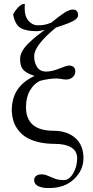

<svg xmlns="http://www.w3.org/2000/svg" viewBox="-20 -718 466 966"><path d="M368.2 78.1Q368.2 42 338.4 23.9Q308.6 5.9 257.8 5.9Q209 5.9 171.1 -3.7Q133.3 -13.2 109.4 -28.8Q85.4 -44.4 69.6 -66.4Q53.7 -88.4 47.1 -110.8Q40.5 -133.3 39.1 -159.2Q39.1 -222.7 67.1 -265.6Q95.2 -308.6 153.8 -335.9Q119.6 -347.2 102.5 -361.6Q85.4 -376 82 -404.8Q81.1 -409.7 81.1 -420.9Q81.1 -440.4 92.5 -461.2Q104 -481.9 126.2 -502.9Q148.4 -523.9 164.3 -536.6Q180.2 -549.3 205.1 -567.9Q181.6 -562 166 -561Q110.4 -561 83 -577.6Q55.7 -594.2 45.9 -646Q68.4 -686.5 96.2 -698.2H101.1H105Q105 -695.3 104.5 -688.5Q104 -681.6 104 -678.2Q104 -634.8 124 -612.8Q144 -590.8 168 -590.8Q189 -590.8 200.2 -592.8Q211.4 -593.8 237.8 -604Q280.8 -639.2 304.9 -654.5Q329.1 -669.9 346.2 -669.9Q373 -669.9 373 -641.1Q373 -626 348.9 -612.8Q324.7 -599.6 278.8 -585L261.2 -579.1Q151.9 -489.3 151.9 -435.1Q151.9 -403.3 166.7 -380.6Q181.6 -357.9 211.9 -357.9Q239.7 -357.9 276.1 -372.1Q312.5 -386.2 318.8 -387.2Q321.8 -388.2 329.1 -388.2Q342.3 -388.2 350.6 -380.4Q358.9 -372.6 358.9 -359.9Q358.9 -340.3 345.2 -329.1Q331.5 -317.9 312 -317.9Q300.8 -317.9 289.1 -320.8Q269.5 -323.2 266.1 -323.2Q226.6 -323.2 180.2 -311Q150.4 -296.4 130.6 -262.5Q110.8 -228.5 110.8 -179.2Q110.8 -60.1 250 -60.1Q316.9 -60.1 358.4 -24.2Q399.9 11.7 399.9 78.1Q399.9 138.2 352.5 183.1Q305.2 228 229 228H211.9Q151.9 222.7 151.9 188Q151.9 174.8 161.9 167Q171.9 159.2 188 159.2Q199.7 159.2 210 162.1Q214.8 164.1 220.5 166.3Q226.1 168.5 232.9 171.4Q239.7 174.3 244.1 175.8Q266.6 188 301.8 188Q328.1 188 348.1 154.3Q368.2 120.6 368.2 78.1Z"/></svg>

Font: Common Serif
Style: Regular
Weight: 400
Designer: Philipp H. Poll, Khaled Hosny
Foundry: Stefan Peev, Context Ltd.
Version: Version 1.026